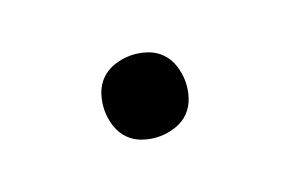

<svg xmlns="http://www.w3.org/2000/svg" viewBox="-40 -532 580 384"><g transform="rotate(-20 250.0 -340.0)"><path d="M250 -254Q233 -254 216 -259.5Q199 -265 187 -277Q175 -289 169.5 -306Q164 -323 164 -340Q164 -357 169.5 -374Q175 -391 187 -403Q199 -415 216 -420.5Q233 -426 250 -426Q267 -426 284 -420.5Q301 -415 313 -403Q325 -391 330.5 -374Q336 -357 336 -340Q336 -323 330.5 -306Q325 -289 313 -277Q301 -265 284 -259.5Q267 -254 250 -254Z"/></g></svg>

Font: Iosevka Curly Slab Medium
Style: Regular
Weight: 500
Monospace: yes
Designer: Belleve Invis
Foundry: Belleve Invis
Version: Version 22.1.2; ttfautohint (v1.8.4)